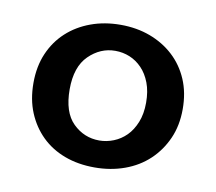

<svg xmlns="http://www.w3.org/2000/svg" viewBox="-51 -760 528 470"><g transform="rotate(10 213.5 -524.5)"><path d="M28 -525Q28 -566 42 -598.5Q56 -631 81 -654Q106 -677 140 -689.5Q174 -702 214 -702Q254 -702 287.5 -689.5Q321 -677 346 -654Q371 -631 385 -598.5Q399 -566 399 -525Q399 -484 384.5 -451.5Q370 -419 345 -395.5Q320 -372 285.5 -359.5Q251 -347 211 -347Q170 -347 136.5 -359.5Q103 -372 79 -395.5Q55 -419 41.5 -451.5Q28 -484 28 -525ZM308 -525Q308 -553 300 -574Q292 -595 278.5 -609Q265 -623 248 -630Q231 -637 212 -637Q175 -637 146.5 -609Q118 -581 118 -525Q118 -468 145.5 -441Q173 -414 211 -414Q229 -414 246.5 -421Q264 -428 277.5 -441.5Q291 -455 299.5 -476Q308 -497 308 -525Z"/></g></svg>

Font: SVN-Poppins Medium
Style: Regular
Weight: 500
Designer: Ninad Kale (Devanagari), Jonny Pinhorn (Latin)
Foundry: Indian Type Foundry
Version: Version 3.002 2017; ttfautohint (v1.8.3)